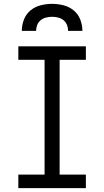

<svg xmlns="http://www.w3.org/2000/svg" viewBox="-20 -975 540 995"><path d="M75 0V-70H211V-665H75V-735H425V-665H289V-70H425V0ZM93 -815Q93 -845 104 -873.5Q115 -902 138 -921Q161 -940 190.5 -947.5Q220 -955 250 -955Q280 -955 309.5 -947.5Q339 -940 362 -921Q385 -902 396 -873.5Q407 -845 407 -815H333Q333 -831 327 -846Q321 -861 309 -870.5Q297 -880 281.5 -884Q266 -888 250 -888Q234 -888 218.5 -884Q203 -880 191 -870.5Q179 -861 173 -846Q167 -831 167 -815Z"/></svg>

Font: Iosevka Curly
Style: Regular
Weight: 400
Monospace: yes
Designer: Belleve Invis
Foundry: Belleve Invis
Version: Version 22.1.2; ttfautohint (v1.8.4)